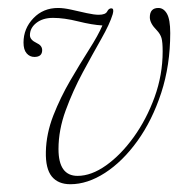

<svg xmlns="http://www.w3.org/2000/svg" viewBox="-20 -466 486 494"><path d="M418 -381Q418 -298 394.8 -227Q371.5 -156 333.5 -103.2Q295.5 -50.5 250.2 -21.2Q205 8 161 8Q129.5 8 113.2 -12Q97 -32 98 -75.5Q99 -122 117.2 -168.8Q135.5 -215.5 160.8 -258.8Q186 -302 209.2 -338.5Q232.5 -375 243.5 -400.5Q217 -402 181 -411Q145 -420 116.5 -420Q90 -420 73.5 -407Q57 -394 57 -375.5Q57 -363.5 74 -355.5Q88.5 -349 88.5 -337Q88.5 -319.5 68.5 -319.5Q56.5 -319.5 48.5 -328.8Q40.5 -338 40.5 -356.5Q40.5 -392.5 65.8 -419Q91 -445.5 129.5 -445.5Q144 -445.5 164 -441Q184 -436.5 203.2 -432.2Q222.5 -428 234 -428Q251.5 -428 255.8 -436.5Q260 -445 267 -444.5Q274 -444 270 -429.5Q262.5 -404.5 240.5 -365.8Q218.5 -327 193 -279.8Q167.5 -232.5 149 -182Q130.5 -131.5 130.5 -82.5Q130.5 -13.5 179.5 -13.5Q215 -13.5 253 -40.5Q291 -67.5 324 -113.2Q357 -159 377.8 -216.2Q398.5 -273.5 398.5 -333.5Q398.5 -358 395.5 -368.2Q392.5 -378.5 383.5 -388Q365.5 -406 365.5 -421.5Q365.5 -445.5 387.5 -445.5Q401 -445.5 409.5 -430.8Q418 -416 418 -381Z"/></svg>

Font: Fraunces 72pt Thin
Style: Italic
Weight: 100
Italic angle: -16°
Version: Version 1.000;[b76b70a41]